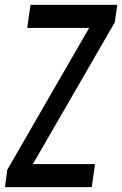

<svg xmlns="http://www.w3.org/2000/svg" viewBox="-24 -770 502 790"><path d="M-3.5 0 6 -71.5 365.5 -694.5 385.5 -655H88L101.5 -750H458.5L448.5 -678.5L88.5 -55.5L69 -95H367L353.5 0Z"/></svg>

Font: Mohave Light Medium
Style: Italic
Weight: 500
Italic angle: -8°
Version: Version 2.003